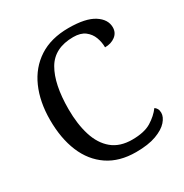

<svg xmlns="http://www.w3.org/2000/svg" viewBox="-170 -856 953 997"><g transform="rotate(-30 307.0 -357.0)"><path d="M361 10Q262 10 194 -36Q126 -82 91.5 -164.5Q57 -247 57 -358Q57 -466 93.5 -548.5Q130 -631 201.5 -677.5Q273 -724 378 -724Q480 -724 530 -692Q580 -660 580 -612Q580 -580 555 -561Q530 -542 493 -542Q493 -573 482 -602.5Q471 -632 445.5 -651.5Q420 -671 376 -671Q263 -671 215.5 -589.5Q168 -508 168 -358Q168 -269 189.5 -200.5Q211 -132 257 -94Q303 -56 376 -56Q449 -56 490.5 -81.5Q532 -107 557 -141Q565 -136 570.5 -126.5Q576 -117 576 -102Q576 -77 553 -51Q530 -25 482.5 -7.5Q435 10 361 10Z"/></g></svg>

Font: Noto Serif Oriya
Style: Regular
Weight: 400
Designer: David Williams
Foundry: Google LLC, David Williams
Version: Version 1.051; ttfautohint (v1.8.4.7-5d5b)